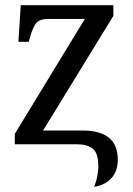

<svg xmlns="http://www.w3.org/2000/svg" viewBox="-20 -556 513 740"><path d="M343 164Q352 141 355.5 120Q359 99 359 87Q359 33 337 16.5Q315 0 276 0H37V-40L307 -483H166Q129 -483 116 -462.5Q103 -442 93 -403L91 -395H51L60 -536H417V-495L146 -53H298Q365 -53 399.5 -25.5Q434 2 434 60Q434 103 410 130Q386 157 343 164Z"/></svg>

Font: Noto Serif SemiCondensed
Style: Regular
Weight: 400
Width: 4
Designer: Monotype Design Team
Foundry: Monotype Imaging Inc.
Version: Version 2.013